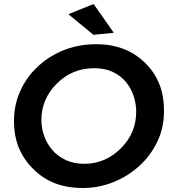

<svg xmlns="http://www.w3.org/2000/svg" viewBox="-20 -930 855 960"><path d="M447 -756 322 -859 448 -910 549 -766ZM395 10Q315.5 10 254.5 -13.8Q193.5 -37.5 146 -85Q98.5 -132.5 74.2 -191.2Q50 -250 50 -325Q50 -400.5 77 -465Q104 -529.5 150.5 -579Q197 -628.5 257 -660Q350 -709 461 -709Q611 -709 705.5 -615.5Q752.5 -569.5 776.2 -510.8Q800 -452 800 -375Q800 -290.5 765.8 -220Q731.5 -149.5 674 -98Q616.5 -46.5 544 -18.2Q471.5 10 395 10ZM402 -111Q506 -111 583.5 -187.5Q661 -264 661 -371Q661 -411.5 648 -450.5Q635 -489.5 609 -520.8Q583 -552 543.5 -570.5Q504 -589 451 -589Q341 -589 264 -512Q187 -435 187 -330Q187 -289.5 200.8 -250.5Q214.5 -211.5 241.5 -180Q268.5 -148.5 308.8 -129.8Q349 -111 402 -111Z"/></svg>

Font: Argentum Sans Medium
Style: Italic
Weight: 500
Italic angle: -11°
Designer: Julieta Ulanovsky (font), Cristiano Sobral (main changes and remaster)
Foundry: Julieta Ulanovsky (font), Cristiano Sobral (main changes and remaster)
Version: Version 2.007;June 15, 2022;FontCreator 14.0.0.2814 64-bit; 